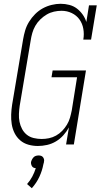

<svg xmlns="http://www.w3.org/2000/svg" viewBox="-20 -763 540 1014"><path d="M180 8Q154 8 129.5 1Q105 -6 86.5 -22Q68 -38 57 -60Q46 -82 42 -107Q38 -132 39 -158Q40 -184 44 -210L102 -555Q106 -579 113 -602.5Q120 -626 133.5 -648Q147 -670 165.5 -688.5Q184 -707 206 -719Q228 -731 252.5 -737Q277 -743 300 -743Q324 -743 346.5 -737Q369 -731 386 -718Q403 -705 416 -687Q429 -669 436 -647L450 -735H491L461 -554H420Q425 -583 420 -611Q415 -639 399.5 -660.5Q384 -682 359 -694Q334 -706 305 -706Q285 -706 265 -701.5Q245 -697 227 -686.5Q209 -676 193 -660.5Q177 -645 166.5 -626.5Q156 -608 150.5 -588.5Q145 -569 142 -549L84 -204Q81 -183 80 -161.5Q79 -140 83 -120Q87 -100 96.5 -82Q106 -64 121.5 -51.5Q137 -39 158 -34Q179 -29 200 -29Q219 -29 238.5 -33Q258 -37 276 -47Q294 -57 308.5 -72Q323 -87 333.5 -104.5Q344 -122 349.5 -141Q355 -160 359 -180L387 -355H252L258 -391H434L370 0H329L344 -90Q332 -68 314.5 -48.5Q297 -29 275 -16Q253 -3 228.5 2.5Q204 8 180 8ZM148 231 123 209Q139 191 150.5 169.5Q162 148 169 125Q163 125 157.5 122.5Q152 120 149 115Q146 110 144.5 104Q143 98 144 92Q146 85 149.5 78.5Q153 72 158 67Q163 62 170 60Q177 58 184 58Q191 58 197 60Q203 62 207 67Q211 72 212.5 78.5Q214 85 212 92V94L209 105Q203 138 188 170.5Q173 203 148 231Z"/></svg>

Font: Iosevka Curly Slab Extralight
Style: Italic
Weight: 200
Italic angle: -9°
Monospace: yes
Designer: Belleve Invis
Foundry: Belleve Invis
Version: Version 22.1.2; ttfautohint (v1.8.4)